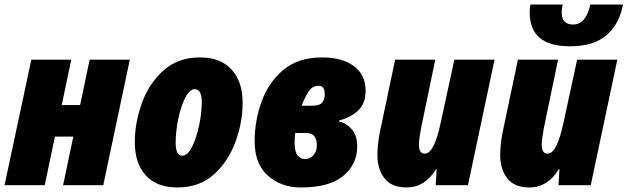

<svg xmlns="http://www.w3.org/2000/svg" viewBox="-23 -816 2765 846"><path d="M174 0 219 -214H300L255 0H432L549 -553H372L330 -353H249L291 -553H115L-3 0Z M1046 -363Q1046 -457 997 -510Q948 -563 859 -563Q760 -563 696 -504.5Q632 -446 601.5 -360Q571 -274 571 -190Q571 -96 619.5 -43Q668 10 759 10Q856 10 919.5 -47.5Q983 -105 1014.5 -191Q1046 -277 1046 -363ZM751 -187Q751 -235 762 -290Q773 -345 792.5 -384Q812 -423 835 -423Q866 -423 866 -366Q866 -319 854.5 -264Q843 -209 823.5 -169.5Q804 -130 780 -130Q751 -130 751 -187Z M1551 -171Q1551 -219 1527 -246.5Q1503 -274 1470 -281L1471 -285Q1524 -299 1556 -330Q1588 -361 1588 -416Q1588 -487 1536 -525Q1484 -563 1397 -563Q1291 -563 1225.5 -508Q1160 -453 1129.5 -368Q1099 -283 1099 -194Q1099 -94 1157.5 -42Q1216 10 1303 10Q1428 10 1489.5 -41Q1551 -92 1551 -171ZM1381 -438Q1408 -438 1408 -401Q1408 -379 1397 -364.5Q1386 -350 1350 -350H1306Q1320 -387 1336.5 -412.5Q1353 -438 1381 -438ZM1275 -188Q1275 -209 1278 -230H1327Q1373 -230 1373 -175Q1373 -147 1357 -131Q1341 -115 1322 -115Q1302 -115 1288.5 -131Q1275 -147 1275 -188Z M1898 -70H1901L1897 0H2039L2156 -553H1979L1919 -276Q1890 -139 1849 -139Q1823 -139 1823 -177Q1823 -192 1826 -212.5Q1829 -233 1832 -250L1895 -553H1718L1650 -230Q1640 -178 1640 -132Q1640 -71 1671 -30.5Q1702 10 1769 10Q1849 10 1898 -70Z M2722 -796H2578Q2559 -708 2502 -708Q2452 -708 2452 -761Q2452 -775 2456 -796H2314Q2311 -778 2311 -761Q2311 -612 2488 -612Q2592 -612 2649 -660.5Q2706 -709 2722 -796ZM2439 -70H2442L2438 0H2580L2697 -553H2520L2460 -276Q2431 -139 2390 -139Q2364 -139 2364 -177Q2364 -192 2367 -212.5Q2370 -233 2373 -250L2436 -553H2259L2191 -230Q2181 -178 2181 -132Q2181 -71 2212 -30.5Q2243 10 2310 10Q2390 10 2439 -70Z"/></svg>

Font: Noto Sans Display SemiCondensed Black
Style: Italic
Weight: 900
Width: 4
Designer: Monotype Design team
Foundry: Monotype Imaging Inc.
Version: 1.000